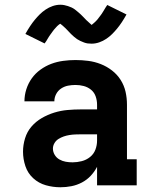

<svg xmlns="http://www.w3.org/2000/svg" viewBox="-20 -781 640 809"><path d="M235 8H234Q203 8 173 -0.5Q143 -9 120 -30Q97 -51 87 -81Q77 -111 77 -142Q77 -170 85.5 -198Q94 -226 112.5 -247.5Q131 -269 156 -283.5Q181 -298 208.5 -306.5Q236 -315 264.5 -317.5Q293 -320 321 -320H389V-340Q389 -358 383 -375Q377 -392 363.5 -403Q350 -414 333 -418.5Q316 -423 298 -423Q282 -423 266.5 -420Q251 -417 237.5 -408Q224 -399 216.5 -384.5Q209 -370 209 -354H83Q83 -380 91 -405Q99 -430 114 -451Q129 -472 150.5 -487.5Q172 -503 196 -512Q220 -521 246 -524.5Q272 -528 298 -528Q325 -528 352 -524.5Q379 -521 404.5 -511Q430 -501 452 -484Q474 -467 488.5 -444Q503 -421 509 -394.5Q515 -368 515 -340V-110H556V0H389V-78Q378 -57 362 -40Q346 -23 325 -12Q304 -1 281 3.5Q258 8 235 8ZM286 -97Q305 -97 324.5 -102Q344 -107 359.5 -119.5Q375 -132 382 -150.5Q389 -169 389 -189V-215H321Q309 -215 297 -214.5Q285 -214 272.5 -212Q260 -210 248.5 -206Q237 -202 226.5 -195.5Q216 -189 209.5 -178Q203 -167 203 -155Q203 -141 210.5 -128.5Q218 -116 230.5 -109Q243 -102 257 -99.5Q271 -97 286 -97ZM366 -597Q357 -597 349.5 -598Q342 -599 334 -602Q326 -605 318.5 -608.5Q311 -612 305 -616Q299 -620 292 -626Q285 -632 279.5 -637.5Q274 -643 268.5 -649Q263 -655 256.5 -661.5Q250 -668 244.5 -672.5Q239 -677 234 -681Q232 -680 228.5 -677.5Q225 -675 221 -671Q217 -667 215.5 -665Q214 -663 211.5 -660.5Q209 -658 207 -655.5Q205 -653 202.5 -649.5Q200 -646 197.5 -642.5Q195 -639 192 -635Q189 -631 186.5 -627Q184 -623 181 -618Q178 -613 175 -608Q172 -603 168 -598L87 -638Q97 -656 107 -671Q117 -686 127 -698Q137 -710 147.5 -720.5Q158 -731 172 -740.5Q186 -750 202 -755.5Q218 -761 234 -761Q243 -761 250.5 -759.5Q258 -758 266 -755.5Q274 -753 281.5 -749.5Q289 -746 295 -741.5Q301 -737 308 -731Q315 -725 320.5 -720Q326 -715 331.5 -709Q337 -703 343.5 -696.5Q350 -690 355 -686Q360 -682 366 -676Q368 -678 371.5 -680.5Q375 -683 379 -687Q383 -691 384.5 -692.5Q386 -694 388.5 -696.5Q391 -699 393 -702Q395 -705 397.5 -708Q400 -711 402.5 -714.5Q405 -718 408 -722Q411 -726 413.5 -730.5Q416 -735 419 -739.5Q422 -744 425 -749.5Q428 -755 432 -760L513 -720Q503 -702 493 -687Q483 -672 473 -660Q463 -648 452.5 -637.5Q442 -627 428 -617.5Q414 -608 398 -602.5Q382 -597 366 -597Z"/></svg>

Font: Iosevka Etoile Extrabold
Style: Regular
Weight: 800
Designer: Belleve Invis
Foundry: Belleve Invis
Version: Version 22.1.2; ttfautohint (v1.8.4)